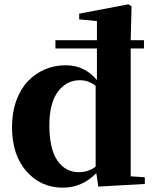

<svg xmlns="http://www.w3.org/2000/svg" viewBox="-20 -846 713 883"><path d="M581.1 -35.2 646 -30.8V0L432.1 12.2L422.9 -49.8Q357.4 17.1 269 17.1Q168 17.1 101.6 -58.1Q35.2 -133.3 35.2 -262.2Q35.2 -328.1 54.7 -382.3Q74.2 -436.5 107.7 -471.9Q141.1 -507.3 186 -526.6Q231 -545.9 282.2 -545.9Q368.2 -545.9 425.8 -478V-623H234.9V-661.1H425.8V-749L344.2 -756.8V-783.2L570.8 -826.2L585 -816.9L581.1 -661.1H642.1V-623H581.1ZM419.9 -80.1V-451.2Q387.2 -477.1 347.2 -477.1Q285.6 -477.1 246.3 -424.3Q207 -371.6 207 -270Q207 -161.1 243.9 -107.7Q280.8 -54.2 341.8 -54.2Q387.2 -54.2 419.9 -80.1Z"/></svg>

Font: Noto Serif JP Black
Style: Regular
Weight: 900
Designer: Ryoko NISHIZUKA  (kana & ideographs); Frank Grießhammer (Latin, Greek & Cyrillic); Wenlong ZHANG  (bopomofo); Sandoll Co
Foundry: Adobe Systems Incorporated
Version: Version 1.001;PS 1.001;hotconv 16.6.54;makeotf.lib2.5.65590